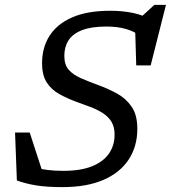

<svg xmlns="http://www.w3.org/2000/svg" viewBox="-20 -755 698 785"><path d="M551.5 -609Q529.5 -626.5 495 -636.5Q460.5 -646.5 414.5 -646.5Q353 -646.5 315 -631.5Q277 -616.5 260 -589.8Q243 -563 243 -526.5Q243 -490 261.2 -469.5Q279.5 -449 311 -435.2Q342.5 -421.5 382 -407Q422 -392.5 458.5 -372.5Q495 -352.5 518.2 -318.8Q541.5 -285 541.5 -228.5Q541.5 -156.5 506.2 -102.8Q471 -49 402.8 -19.5Q334.5 10 236 10Q171.5 10 129.2 3.2Q87 -3.5 49 -17L41.5 -213H101.5L164 -21L123.5 -69.5Q147.5 -63.5 175.5 -60Q203.5 -56.5 239 -56.5Q309.5 -56.5 355.8 -75Q402 -93.5 425.2 -126.8Q448.5 -160 448.5 -204.5Q448.5 -236.5 435.5 -257.5Q422.5 -278.5 400 -292.8Q377.5 -307 350.2 -317.5Q323 -328 294 -338Q256 -352 223.5 -369.8Q191 -387.5 171.5 -417.2Q152 -447 152 -497Q152 -560.5 182.5 -608.5Q213 -656.5 274.8 -683.8Q336.5 -711 431 -711Q482 -711 525 -701.8Q568 -692.5 605.5 -671L552 -681L611 -735H658.5L596 -487.5H537L532.5 -638Z"/></svg>

Font: Newsreader 8pt
Style: Italic
Weight: 400
Italic angle: -17°
Version: Version 1.003